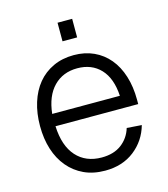

<svg xmlns="http://www.w3.org/2000/svg" viewBox="-108 -791 777 888"><g transform="rotate(-15 280.5 -347.0)"><path d="M287 12Q230 12 186 -8.5Q142 -29 111 -66Q80 -103 64 -153.5Q48 -204 48 -265Q48 -326 64 -377Q80 -428 110 -464.5Q140 -501 184 -521.5Q228 -542 283 -542Q336 -542 378.5 -522.5Q421 -503 451 -467Q481 -431 497 -380Q513 -329 513 -267V-246H117Q121 -151 166 -101Q211 -51 287 -51Q345 -51 382 -79Q419 -107 433 -153L504 -148Q484 -77 427 -32.5Q370 12 287 12ZM441 -305Q436 -390 394 -434.5Q352 -479 283 -479Q214 -479 170 -434Q126 -389 117 -305ZM250 -617V-706H320V-617Z"/></g></svg>

Font: Geist Light
Style: Regular
Weight: 400
Designer: Basement.studio, Andrés Briganti, Mateo Zaragoza
Foundry: Basement.studio, Vercel, Andrés Briganti, Guido Ferreyra, Mateo Zaragoza
Version: Version 1.401